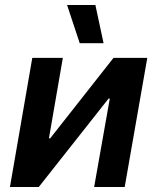

<svg xmlns="http://www.w3.org/2000/svg" viewBox="-20 -753 632 773"><path d="M20 0H136L417 -356H422L359 0H482L573 -520H437L182 -196H177L233 -520H110ZM301 -579H397L364 -733H250Z"/></svg>

Font: Fixel Text 20240404 SemiBold
Style: Italic
Weight: 600
Width: 4
Italic angle: -10°
Designer: AlfaBravo + MacPaw
Foundry: Kyrylo Tkachov, Marchela Mozhyna, Serhii Makarenko, Maria Weinstein, Zakhar Kryvoshyya
Version: Version 1.211;Glyphs 3.2 (3225)